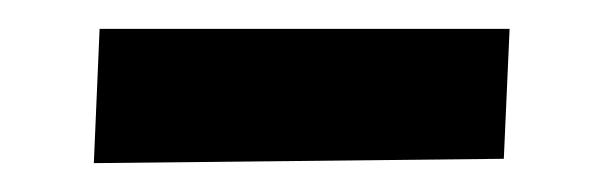

<svg xmlns="http://www.w3.org/2000/svg" viewBox="-20 -742 418 133"><path d="M45 -629 49 -722H333L329 -632Z"/></svg>

Font: Lora
Style: Bold Italic
Weight: 700
Italic angle: -3°
Designer: Olga Karpushina, Alexei Vanyashin (Cyrillic)
Foundry: Cyreal
Version: Version 3.004